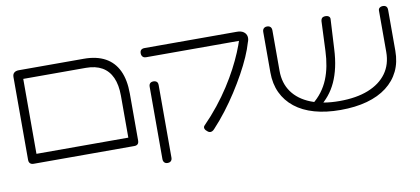

<svg xmlns="http://www.w3.org/2000/svg" viewBox="-68 -813 2616 1196"><g transform="rotate(-10 1240.5 -215.0)"><path d="M84 10Q75 10 68.5 6.5Q62 3 58.5 -3.5Q55 -10 55 -19V-544Q55 -562 65.5 -571Q76 -580 95 -580H506Q587 -580 641.5 -550Q696 -520 723.5 -461.5Q751 -403 751 -316V-20Q751 -10 748 -3.5Q745 3 738.5 6.5Q732 10 723 10Q714 10 707.5 7.5Q701 5 697.5 -0.5Q694 -6 694 -13V-313Q694 -382 673 -428.5Q652 -475 611 -498.5Q570 -522 509 -522H113V-20Q113 -10 109.5 -3.5Q106 3 100 6.5Q94 10 84 10ZM84 10 85 -48H721L722 10Z M1189 1Q1174 -10 1170.5 -20.5Q1167 -31 1174 -39Q1225 -91 1267.5 -144.5Q1310 -198 1344.5 -251.5Q1379 -305 1405.5 -355.5Q1432 -406 1451 -451.5Q1470 -497 1482 -535L1530 -502Q1519 -463 1498 -415Q1477 -367 1448 -314.5Q1419 -262 1384.5 -208.5Q1350 -155 1311 -104Q1272 -53 1230 -8Q1223 0 1215.5 3.5Q1208 7 1201.5 6Q1195 5 1189 1ZM908 150Q899 150 893 146.5Q887 143 883.5 136.5Q880 130 880 121V-338Q880 -347 883.5 -353.5Q887 -360 893.5 -363Q900 -366 909 -366Q918 -366 924.5 -362.5Q931 -359 934 -353Q937 -347 937 -337V122Q937 131 933.5 137Q930 143 924 146.5Q918 150 908 150ZM1530 -502 1492 -522H1376H891Q881 -522 874.5 -525.5Q868 -529 864.5 -536Q861 -543 861 -552Q861 -562 864.5 -568Q868 -574 874.5 -577Q881 -580 890 -580H1474Q1501 -580 1516.5 -569Q1532 -558 1535.5 -540.5Q1539 -523 1530 -502Z M2027 12Q1935 12 1862.5 -8.5Q1790 -29 1739.5 -69Q1689 -109 1662.5 -165.5Q1636 -222 1636 -294V-551Q1636 -560 1639.5 -566.5Q1643 -573 1649.5 -576.5Q1656 -580 1665 -580Q1674 -580 1680.5 -576.5Q1687 -573 1690.5 -566.5Q1694 -560 1694 -550V-294Q1694 -216 1734 -160Q1774 -104 1849.5 -74Q1925 -44 2030 -44Q2137 -44 2212.5 -74Q2288 -104 2328.5 -160Q2369 -216 2369 -295V-557Q2369 -564 2372.5 -569Q2376 -574 2382.5 -577Q2389 -580 2398 -580Q2407 -580 2413.5 -576.5Q2420 -573 2423 -566.5Q2426 -560 2426 -550V-292Q2426 -220 2399 -164Q2372 -108 2320.5 -68.5Q2269 -29 2195 -8.5Q2121 12 2027 12ZM1890 -21 1845 -43 1859 -54Q1895 -82 1920.5 -116Q1946 -150 1962 -189Q1978 -228 1986.5 -272.5Q1995 -317 1997 -366L2005 -554Q2006 -562 2009 -568Q2012 -574 2018.5 -577Q2025 -580 2034 -580Q2044 -580 2050.5 -577Q2057 -574 2060.5 -568.5Q2064 -563 2063 -555L2053 -370Q2050 -307 2038.5 -255.5Q2027 -204 2008 -162.5Q1989 -121 1961.5 -87.5Q1934 -54 1898 -27Z"/></g></svg>

Font: Fredoka Expanded Light
Style: Regular
Weight: 300
Width: 7
Designer: Ben Nathan
Foundry: Milena B. Brandão, Ben Nathan
Version: Version 2.001